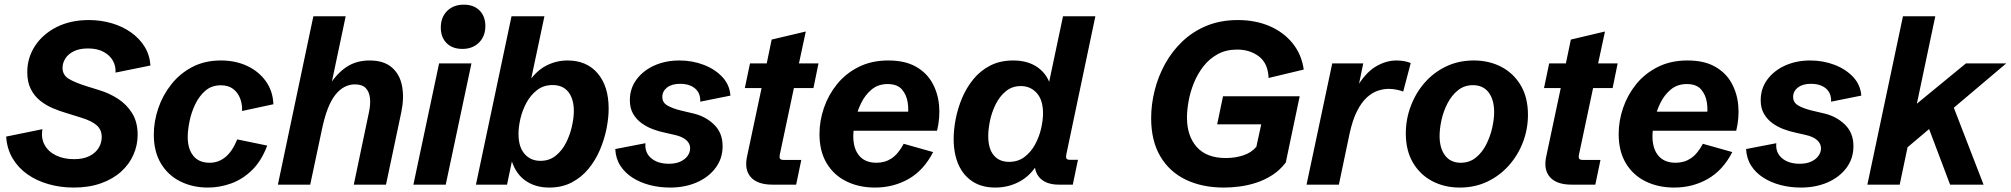

<svg xmlns="http://www.w3.org/2000/svg" viewBox="-20 -803 8745 835"><path d="M300.8 12.7Q243.2 12.7 191.4 -2Q139.6 -16.6 99.4 -44.9Q59.1 -73.2 34.7 -114.5Q10.3 -155.8 6.8 -209L164.6 -241.2Q157.7 -202.1 174.1 -172.6Q190.4 -143.1 223.9 -127Q257.3 -110.8 302.2 -110.8Q341.8 -110.8 368.4 -124Q395 -137.2 408.7 -159.2Q422.4 -181.2 422.4 -207Q422.4 -238.3 401.1 -257.6Q379.9 -276.9 332.5 -291.5L268.1 -311.5Q239.3 -319.8 209.5 -332.5Q179.7 -345.2 154.5 -365.2Q129.4 -385.3 114 -415.5Q98.6 -445.8 98.6 -489.3Q98.6 -551.8 132.3 -603.3Q166 -654.8 226.3 -685.3Q286.6 -715.8 366.7 -715.8Q418.9 -715.8 466.1 -701.9Q513.2 -688 550 -661.9Q586.9 -635.7 609.1 -599.6Q631.3 -563.5 634.3 -518.1L482.4 -487.3Q484.4 -515.1 470.9 -539.1Q457.5 -563 430.2 -577.6Q402.8 -592.3 362.8 -592.3Q325.7 -592.3 301 -580.1Q276.4 -567.9 264.2 -548.6Q252 -529.3 252 -507.8Q252 -476.6 279.1 -460.2Q306.2 -443.8 356.4 -428.2L412.6 -410.6Q455.1 -397.9 493.2 -373.3Q531.2 -348.6 554.9 -310.3Q578.6 -272 578.6 -216.8Q578.6 -171.4 560.3 -129.9Q542 -88.4 506.6 -56.4Q471.2 -24.4 419.2 -5.9Q367.2 12.7 300.8 12.7Z M884.8 12.7Q817.9 12.7 764.4 -13.9Q710.9 -40.5 679.9 -92Q648.9 -143.6 648.9 -217.3Q648.9 -274.9 668.2 -331.8Q687.5 -388.7 724.9 -436Q762.2 -483.4 816.4 -511.7Q870.6 -540 940.9 -540Q1004.4 -540 1055.2 -516.1Q1106 -492.2 1136.5 -449.2Q1167 -406.2 1168.9 -349.6L1032.7 -320.3Q1034.2 -349.1 1024.4 -374.8Q1014.6 -400.4 993.9 -416.3Q973.1 -432.1 940.4 -432.1Q900.4 -432.1 873 -408.4Q845.7 -384.8 828.6 -348.6Q811.5 -312.5 804 -274.2Q796.4 -235.8 796.4 -207Q796.4 -155.8 820.6 -125.5Q844.7 -95.2 892.1 -95.2Q929.7 -95.2 960 -119.6Q990.2 -144 1011.7 -196.8L1142.1 -169.9Q1117.2 -103 1075.9 -63Q1034.7 -22.9 984.9 -5.1Q935.1 12.7 884.8 12.7Z M1188.5 0 1342.8 -732.4H1483.4L1415 -408.2L1411.1 -429.7Q1443.8 -482.9 1486.6 -511.5Q1529.3 -540 1587.4 -540Q1648.9 -540 1683.8 -510Q1718.8 -480 1728.5 -429Q1738.3 -377.9 1725.1 -314.5L1658.7 0H1518.6L1584.5 -314.5Q1591.8 -347.7 1589.1 -375.2Q1586.4 -402.8 1571 -419.4Q1555.7 -436 1523.4 -436Q1474.6 -436 1438.2 -390.4Q1401.9 -344.7 1380.4 -241.7L1329.1 0Z M2030.3 -527.3 1918.5 0H1777.8L1889.6 -527.3ZM1990.7 -590.3Q1947.3 -590.3 1922.1 -615.7Q1897 -641.1 1897 -683.1Q1897 -728 1924.6 -755.4Q1952.1 -782.7 1997.1 -782.7Q2040.5 -782.7 2065.7 -757.3Q2090.8 -731.9 2090.8 -689.9Q2090.8 -645.5 2063.2 -617.9Q2035.6 -590.3 1990.7 -590.3Z M2368.7 12.7Q2304.2 12.7 2260 -21.2Q2215.8 -55.2 2200.2 -122.1L2210.4 -121.1L2185.1 0H2049.8L2204.6 -732.4H2347.7L2282.7 -425.8L2271 -434.6Q2307.6 -491.7 2352.5 -515.9Q2397.5 -540 2448.2 -540Q2531.7 -540 2579.3 -483.9Q2627 -427.7 2627 -330.6Q2627 -290 2617.7 -243.4Q2608.4 -196.8 2589.1 -151.4Q2569.8 -106 2539.3 -68.8Q2508.8 -31.7 2466.3 -9.5Q2423.8 12.7 2368.7 12.7ZM2330.1 -103.5Q2369.1 -103.5 2396.7 -125.7Q2424.3 -147.9 2441.7 -182.1Q2459 -216.3 2467.3 -253.7Q2475.6 -291 2475.6 -320.3Q2475.6 -372.6 2451.9 -402.8Q2428.2 -433.1 2383.3 -433.1Q2344.2 -433.1 2316.2 -411.6Q2288.1 -390.1 2270 -357.2Q2252 -324.2 2243.4 -287.6Q2234.9 -251 2234.9 -220.7Q2234.9 -164.1 2261.2 -133.8Q2287.6 -103.5 2330.1 -103.5Z M2894 12.7Q2848.6 12.7 2806.6 2Q2764.6 -8.8 2731.2 -30Q2697.8 -51.3 2677.7 -82.5Q2657.7 -113.8 2655.8 -154.8L2787.1 -180.2Q2783.2 -139.6 2811.8 -115.2Q2840.3 -90.8 2889.2 -90.8Q2918.5 -90.8 2939 -100.3Q2959.5 -109.9 2970.5 -125.2Q2981.4 -140.6 2981.4 -158.2Q2981.4 -178.7 2964.4 -193.8Q2947.3 -209 2914.1 -216.3L2869.1 -226.6Q2845.2 -231.4 2819.1 -241.2Q2793 -251 2770.3 -267.3Q2747.6 -283.7 2733.4 -308.1Q2719.2 -332.5 2719.2 -367.2Q2719.2 -418 2748 -457Q2776.9 -496.1 2825.7 -518.1Q2874.5 -540 2934.6 -540Q2990.7 -540 3040 -521.2Q3089.4 -502.4 3121.3 -468.3Q3153.3 -434.1 3156.7 -387.2L3025.4 -360.8Q3026.9 -397.9 3002.9 -418.2Q2979 -438.5 2937.5 -438.5Q2901.9 -438.5 2881.1 -422.4Q2860.4 -406.2 2860.4 -381.3Q2860.4 -356.9 2882.8 -344Q2905.3 -331.1 2941.4 -322.3L2991.2 -310.5Q3045.9 -298.8 3084.2 -262.5Q3122.6 -226.1 3122.6 -167.5Q3122.6 -113.3 3091.8 -72.5Q3061 -31.7 3009.5 -9.5Q2958 12.7 2894 12.7Z M3338.9 0Q3274.4 0 3245.4 -32.5Q3216.3 -64.9 3229 -123L3292 -419.9H3219.2L3241.7 -527.3H3314.5L3335.9 -630.9L3484.4 -666L3454.6 -527.3H3539.6L3517.6 -419.9H3432.6L3372.1 -134.3Q3368.7 -118.7 3372.1 -113Q3375.5 -107.4 3389.6 -107.4H3464.8L3442.4 0Z M3785.6 12.7Q3715.8 12.7 3661.1 -14.2Q3606.4 -41 3575.2 -93Q3543.9 -145 3543.9 -220.2Q3543.9 -277.3 3563.2 -333.7Q3582.5 -390.1 3620.1 -436.8Q3657.7 -483.4 3713.9 -511.7Q3770 -540 3843.3 -540Q3915 -540 3962.2 -513.7Q4009.3 -487.3 4034.2 -443.1Q4059.1 -398.9 4064 -344.7Q4068.8 -290.5 4055.2 -234.4H3637.7L3654.8 -317.4H3946.8L3926.8 -292Q3932.6 -322.8 3927.7 -356.4Q3922.9 -390.1 3902.6 -413.8Q3882.3 -437.5 3840.3 -437.5Q3799.3 -437.5 3770.5 -413.6Q3741.7 -389.6 3724.1 -352.8Q3706.5 -315.9 3698.7 -277.3Q3690.9 -238.8 3690.9 -210.4Q3690.9 -156.7 3716.6 -126Q3742.2 -95.2 3792 -95.2Q3829.1 -95.2 3857.9 -114.5Q3886.7 -133.8 3910.2 -177.7L4038.1 -141.6Q3997.6 -62.5 3931.6 -24.9Q3865.7 12.7 3785.6 12.7Z M4308.6 12.7Q4250.5 12.7 4210 -13.4Q4169.4 -39.6 4148.4 -87.2Q4127.4 -134.8 4127.4 -198.7Q4127.4 -238.8 4136.2 -284.9Q4145 -331.1 4163.8 -376Q4182.6 -420.9 4212.9 -458.3Q4243.2 -495.6 4286.4 -517.8Q4329.6 -540 4386.2 -540Q4452.1 -540 4494.9 -508.5Q4537.6 -477.1 4550.8 -422.4L4536.6 -418L4603 -732.4H4743.7L4618.2 -135.3Q4614.7 -119.1 4617.9 -113.5Q4621.1 -107.9 4635.3 -107.9H4668L4645.5 0H4584.5Q4525.9 0 4498.3 -33.7Q4470.7 -67.4 4484.4 -129.9L4487.3 -142.1L4505.4 -115.2Q4474.1 -49.3 4422.6 -18.3Q4371.1 12.7 4308.6 12.7ZM4368.2 -99.1Q4407.7 -99.1 4435.8 -120.6Q4463.9 -142.1 4481.7 -175Q4499.5 -208 4507.8 -244.1Q4516.1 -280.3 4516.1 -310.1Q4516.1 -368.2 4488.8 -398.4Q4461.4 -428.7 4419.9 -428.7Q4381.8 -428.7 4354.7 -406.5Q4327.6 -384.3 4310.5 -350.1Q4293.5 -315.9 4285.6 -278.8Q4277.8 -241.7 4277.8 -211.4Q4277.8 -156.2 4301.8 -127.7Q4325.7 -99.1 4368.2 -99.1Z M5302.7 12.7Q5208 12.7 5136.7 -21.7Q5065.4 -56.2 5025.9 -123.5Q4986.3 -190.9 4986.3 -289.1Q4986.3 -348.6 5001.5 -409.4Q5016.6 -470.2 5046.9 -525.1Q5077.1 -580.1 5122.6 -623.3Q5168 -666.5 5228.3 -691.2Q5288.6 -715.8 5363.8 -715.8Q5439.9 -715.8 5501.2 -689.5Q5562.5 -663.1 5601.6 -614.7Q5640.6 -566.4 5649.9 -500.5L5497.1 -463.9Q5494.6 -527.3 5455.3 -557.4Q5416 -587.4 5360.4 -587.4Q5312 -587.4 5275.6 -567.4Q5239.3 -547.4 5213.6 -514.4Q5188 -481.4 5172.1 -442.1Q5156.2 -402.8 5149.2 -363.5Q5142.1 -324.2 5142.1 -291.5Q5142.1 -211.4 5184.8 -163.6Q5227.5 -115.7 5311 -115.7Q5351.1 -115.7 5386.5 -127.2Q5421.9 -138.7 5443.8 -164.6L5473.1 -299.3L5520.5 -262.2H5273.4L5298.8 -384.3H5632.3L5571.8 -96.2Q5546.4 -63 5513.4 -41.7Q5480.5 -20.5 5443.8 -8.5Q5407.2 3.4 5370.8 8.1Q5334.5 12.7 5302.7 12.7Z M5662.1 0 5773.9 -527.3H5908.7L5883.8 -406.7L5876 -415.5Q5915.5 -484.4 5960.9 -512.2Q6006.3 -540 6053.2 -540Q6070.3 -540 6086.7 -537.1Q6103 -534.2 6115.2 -528.8L6082.5 -404.8Q6068.8 -410.2 6052.2 -413.3Q6035.6 -416.5 6019 -416.5Q5996.6 -416.5 5972.2 -408.4Q5947.8 -400.4 5924.6 -379.4Q5901.4 -358.4 5881.8 -320.1Q5862.3 -281.7 5849.1 -221.2L5802.7 0Z M6328.1 12.7Q6262.2 12.7 6209 -15.1Q6155.8 -43 6124.8 -95.7Q6093.8 -148.4 6093.8 -223.1Q6093.8 -283.7 6115 -340.6Q6136.2 -397.5 6175 -442.4Q6213.9 -487.3 6268.3 -513.7Q6322.8 -540 6389.6 -540Q6456.1 -540 6509.3 -512.2Q6562.5 -484.4 6593.8 -431.6Q6625 -378.9 6625 -303.7Q6625 -242.7 6603.8 -186Q6582.5 -129.4 6543 -84.5Q6503.4 -39.6 6449 -13.4Q6394.5 12.7 6328.1 12.7ZM6332.5 -95.2Q6370.6 -95.2 6398.2 -117.4Q6425.8 -139.6 6443.4 -174.3Q6460.9 -209 6469.5 -246.8Q6478 -284.7 6478 -315.4Q6478 -369.1 6454.1 -400.9Q6430.2 -432.6 6385.7 -432.6Q6348.1 -432.6 6320.6 -410.4Q6293 -388.2 6275.1 -353.5Q6257.3 -318.8 6249 -281Q6240.7 -243.2 6240.7 -211.9Q6240.7 -158.2 6264.6 -126.7Q6288.6 -95.2 6332.5 -95.2Z M6814.5 0Q6750 0 6720.9 -32.5Q6691.9 -64.9 6704.6 -123L6767.6 -419.9H6694.8L6717.3 -527.3H6790L6811.5 -630.9L6960 -666L6930.2 -527.3H7015.1L6993.2 -419.9H6908.2L6847.7 -134.3Q6844.2 -118.7 6847.7 -113Q6851.1 -107.4 6865.2 -107.4H6940.4L6918 0Z M7261.2 12.7Q7191.4 12.7 7136.7 -14.2Q7082 -41 7050.8 -93Q7019.5 -145 7019.5 -220.2Q7019.5 -277.3 7038.8 -333.7Q7058.1 -390.1 7095.7 -436.8Q7133.3 -483.4 7189.5 -511.7Q7245.6 -540 7318.8 -540Q7390.6 -540 7437.7 -513.7Q7484.9 -487.3 7509.8 -443.1Q7534.7 -398.9 7539.6 -344.7Q7544.4 -290.5 7530.8 -234.4H7113.3L7130.4 -317.4H7422.4L7402.3 -292Q7408.2 -322.8 7403.3 -356.4Q7398.4 -390.1 7378.2 -413.8Q7357.9 -437.5 7315.9 -437.5Q7274.9 -437.5 7246.1 -413.6Q7217.3 -389.6 7199.7 -352.8Q7182.1 -315.9 7174.3 -277.3Q7166.5 -238.8 7166.5 -210.4Q7166.5 -156.7 7192.1 -126Q7217.8 -95.2 7267.6 -95.2Q7304.7 -95.2 7333.5 -114.5Q7362.3 -133.8 7385.7 -177.7L7513.7 -141.6Q7473.1 -62.5 7407.2 -24.9Q7341.3 12.7 7261.2 12.7Z M7812 12.7Q7766.6 12.7 7724.6 2Q7682.6 -8.8 7649.2 -30Q7615.7 -51.3 7595.7 -82.5Q7575.7 -113.8 7573.7 -154.8L7705.1 -180.2Q7701.2 -139.6 7729.7 -115.2Q7758.3 -90.8 7807.1 -90.8Q7836.4 -90.8 7856.9 -100.3Q7877.4 -109.9 7888.4 -125.2Q7899.4 -140.6 7899.4 -158.2Q7899.4 -178.7 7882.3 -193.8Q7865.2 -209 7832 -216.3L7787.1 -226.6Q7763.2 -231.4 7737.1 -241.2Q7710.9 -251 7688.2 -267.3Q7665.5 -283.7 7651.4 -308.1Q7637.2 -332.5 7637.2 -367.2Q7637.2 -418 7666 -457Q7694.8 -496.1 7743.7 -518.1Q7792.5 -540 7852.5 -540Q7908.7 -540 7958 -521.2Q8007.3 -502.4 8039.3 -468.3Q8071.3 -434.1 8074.7 -387.2L7943.4 -360.8Q7944.8 -397.9 7920.9 -418.2Q7897 -438.5 7855.5 -438.5Q7819.8 -438.5 7799.1 -422.4Q7778.3 -406.2 7778.3 -381.3Q7778.3 -356.9 7800.8 -344Q7823.2 -331.1 7859.4 -322.3L7909.2 -310.5Q7963.9 -298.8 8002.2 -262.5Q8040.5 -226.1 8040.5 -167.5Q8040.5 -113.3 8009.8 -72.5Q7979 -31.7 7927.5 -9.5Q7876 12.7 7812 12.7Z M8101.1 0 8255.9 -732.4H8396.5L8316.4 -352.1L8529.8 -527.3H8705.1L8477.1 -334.5L8606.4 0H8460.9L8369.6 -241.7L8275.9 -162.6L8241.7 0Z"/></svg>

Font: Schibsted Grotesk
Style: Bold Italic
Weight: 700
Italic angle: -12°
Designer: Bakken & Baeck AS, Henrik Kongsvoll
Foundry: Schibsted ASA
Version: Version 1.100;gftools[0.9.25]